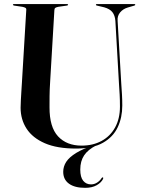

<svg xmlns="http://www.w3.org/2000/svg" viewBox="-20 -720 704 946"><path d="M452 -8.5 455 -4Q413.5 17 394.5 45.5Q375.5 74 375.5 115.5Q375.5 153 390 170.8Q404.5 188.5 428.5 188.5Q445 188.5 459 179.2Q473 170 480.5 157.5Q482 155 483.8 154.2Q485.5 153.5 487 154.5Q488.5 155 488.8 157Q489 159 487.5 162Q479 179.5 456.5 192.5Q434 205.5 399.5 205.5Q348 205.5 319.8 185Q291.5 164.5 291.5 126.5Q291.5 100.5 306.2 77.5Q321 54.5 356.2 33Q391.5 11.5 452 -8.5ZM566.5 -302.5 548.5 -617Q546.5 -643.5 534 -659.8Q521.5 -676 493.5 -684L457.5 -692.5Q454.5 -693.5 453.5 -694.2Q452.5 -695 452.5 -696.5Q452.5 -698 453.5 -699Q454.5 -700 457 -700H642Q644.5 -700 645.5 -699Q646.5 -698 646.5 -696.5Q646.5 -695 645 -694Q643.5 -693 640.5 -692L609.5 -683Q586 -676 571.8 -658.8Q557.5 -641.5 559.5 -617.5L577.5 -307.5Q579.5 -280.5 581 -254Q582.5 -227.5 582.5 -200Q582.5 -141 560 -93Q537.5 -45 487.2 -16.5Q437 12 354.5 12Q261.5 12 201 -14.2Q140.5 -40.5 111 -86Q81.5 -131.5 81.5 -189.5Q81.5 -204 82.8 -227Q84 -250 85.5 -273.2Q87 -296.5 88 -313L109.5 -672Q110 -678.5 105 -681.5Q100 -684.5 90 -686.5L49.5 -692.5Q43.5 -694 43.5 -696.5Q43.5 -698 44.8 -699Q46 -700 48.5 -700H310.5Q313 -700 314.2 -699Q315.5 -698 315.5 -696.5Q315.5 -695 314.2 -694.2Q313 -693.5 309.5 -692.5L267.5 -686.5Q257.5 -684.5 253 -681.5Q248.5 -678.5 248 -671L227 -316.5Q224.5 -278 224.2 -246Q224 -214 224 -192Q223.5 -94 266 -48.2Q308.5 -2.5 382 -2.5Q438 -2.5 480.8 -25.8Q523.5 -49 547.2 -92.2Q571 -135.5 571 -195Q571 -228.5 569.5 -254.5Q568 -280.5 566.5 -302.5Z"/></svg>

Font: Fraunces 120pt SemiBold
Style: Regular
Weight: 600
Version: Version 1.000;[b76b70a41]